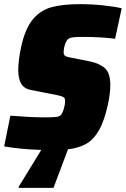

<svg xmlns="http://www.w3.org/2000/svg" viewBox="-23 -716 607 926"><path d="M284 -463Q284 -451 292 -446Q300 -441 324 -437L410 -420Q458 -410 483.5 -386.5Q509 -363 509 -306Q509 -266 498 -215Q481 -135 455 -89Q429 -43 393 -22.5Q357 -2 305 4L235 190H67V185L176 7Q75 4 -3 -10L27 -158Q126 -150 190 -150Q227 -150 243.5 -151.5Q260 -153 268 -159Q277 -166 284 -188.5Q291 -211 291 -229Q291 -239 287 -244Q283 -249 269.5 -253Q256 -257 223 -263L126 -282Q94 -288 79.5 -312Q65 -336 65 -379Q65 -423 79 -490Q98 -577 134.5 -621.5Q171 -666 224.5 -681Q278 -696 363 -696Q419 -696 475.5 -690Q532 -684 564 -676L532 -529Q465 -538 374 -538Q343 -538 328.5 -536Q314 -534 306 -528Q297 -521 290.5 -501.5Q284 -482 284 -463Z"/></svg>

Font: Saira Semi Condensed Black
Style: Italic
Weight: 900
Width: 4
Italic angle: -12°
Designer: Hector Gatti with collaboration of the Omnibus-Type team
Foundry: Omnibus-Type
Version: Version 1.001; ttfautohint (v1.8)